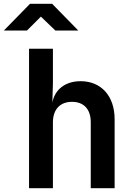

<svg xmlns="http://www.w3.org/2000/svg" viewBox="-75 -985 695 1005"><path d="M-55 -825H66L139 -898L215 -825H335L198 -965H82ZM77 0H202V-344C202 -413 240 -452 302 -452C363 -452 400 -414 400 -346V0H525V-361C525 -482 455 -560 347 -560C267 -560 212 -517 199 -448L202 -550V-730H77Z"/></svg>

Font: JetBrains Mono
Style: Bold
Weight: 558
Monospace: yes
Designer: Philipp Nurullin, Konstantin Bulenkov
Foundry: JetBrains
Version: Version 2.305